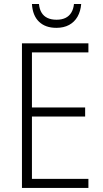

<svg xmlns="http://www.w3.org/2000/svg" viewBox="-20 -928 511 948"><path d="M416.5 0H88.4V-713.9H416.5V-669.4H137.7V-397.5H400.4V-352.5H137.7V-44.9H416.5ZM380.9 -908.2Q377.9 -872.1 362.8 -845.7Q347.7 -819.3 321.3 -804.9Q294.9 -790.5 258.3 -790.5Q204.1 -790.5 172.6 -820.8Q141.1 -851.1 137.7 -908.2H172.4Q174.8 -882.8 185.3 -865.5Q195.8 -848.1 214.4 -839.4Q232.9 -830.6 259.3 -830.6Q285.2 -830.6 303.5 -839.6Q321.8 -848.6 332.3 -866.2Q342.8 -883.8 345.2 -908.2Z"/></svg>

Font: Open Sans SemiCondensed Light
Style: Regular
Weight: 300
Width: 4
Designer: Monotype Design Team
Foundry: Monotype Imaging Inc.
Version: Version 3.000